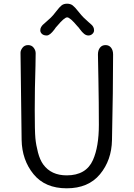

<svg xmlns="http://www.w3.org/2000/svg" viewBox="-20 -1004 723 1039"><path d="M97 -247Q91 -705 91 -718.5Q91 -732 102 -746Q113 -760 132 -760Q151 -760 162 -746Q173 -732 173 -716Q173 -700 172 -648Q168 -525 168 -409Q168 -293 171.5 -256Q175 -219 185.5 -179Q196 -139 214 -114Q257 -55 341 -55Q446 -55 483 -138Q515 -210 515 -328.5Q515 -447 512.5 -577Q510 -707 510 -709Q510 -732 521 -746Q532 -760 551 -760Q570 -760 581 -746Q592 -732 592 -709Q592 -521 586 -246Q584 -137 521 -61Q458 15 341 15Q224 15 161.5 -61.5Q99 -138 97 -247ZM399 -862Q359 -910 343.5 -910Q328 -910 288 -862Q284 -859 274 -844Q250 -812 233 -812Q216 -812 207 -820.5Q198 -829 198 -839.5Q198 -850 202.5 -857.5Q207 -865 211.5 -869.5Q216 -874 229.5 -885.5Q243 -897 255 -908.5Q267 -920 284.5 -943Q302 -966 313.5 -975Q325 -984 343 -984Q361 -984 373 -975Q385 -966 403 -943Q421 -920 433 -908.5Q445 -897 458 -885.5Q471 -874 476 -869.5Q481 -865 485 -857.5Q489 -850 489 -839.5Q489 -829 480 -820.5Q471 -812 458.5 -812Q446 -812 435 -821Q424 -830 413.5 -844.5Q403 -859 399 -862Z"/></svg>

Font: Delius
Style: Regular
Weight: 400
Designer: Natalia Raices
Foundry: Natalia Raices
Version: Version 1.001